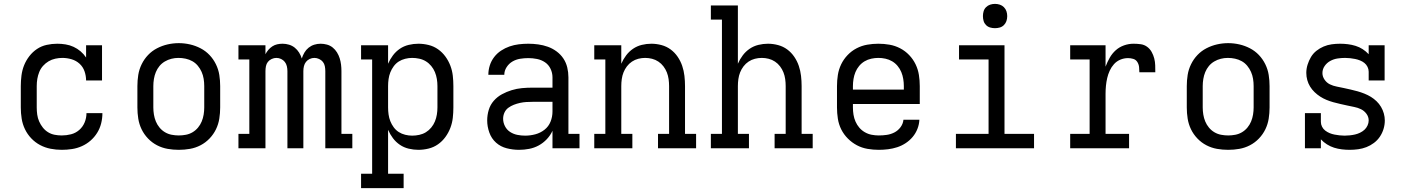

<svg xmlns="http://www.w3.org/2000/svg" viewBox="-20 -763 7240 988"><path d="M298 8Q269 8 240.5 2.5Q212 -3 186.5 -16.5Q161 -30 141 -51Q121 -72 108.5 -98Q96 -124 91.5 -152.5Q87 -181 87 -210V-320Q87 -347 90.5 -374.5Q94 -402 104 -427Q114 -452 131 -474Q148 -496 170.5 -511Q193 -526 220 -532Q247 -538 275 -538Q296 -538 317.5 -534.5Q339 -531 358.5 -522Q378 -513 394.5 -499Q411 -485 423 -467V-530H505V-349H423Q423 -373 415 -396Q407 -419 389.5 -435Q372 -451 348.5 -458Q325 -465 301 -465Q283 -465 264.5 -461Q246 -457 230 -447.5Q214 -438 201.5 -424Q189 -410 182 -392.5Q175 -375 172 -357Q169 -339 169 -320V-210Q169 -192 171.5 -173.5Q174 -155 181.5 -138Q189 -121 200.5 -106.5Q212 -92 227.5 -82.5Q243 -73 261 -69.5Q279 -66 298 -66Q322 -66 345.5 -72Q369 -78 387.5 -94Q406 -110 415.5 -133Q425 -156 425 -181Q425 -181 425 -181Q425 -181 425 -181H507Q507 -181 507 -181Q507 -181 507 -181Q507 -154 500.5 -128Q494 -102 480 -79.5Q466 -57 446 -39.5Q426 -22 401.5 -11Q377 0 350.5 4Q324 8 298 8Z M900 8Q871 8 842.5 3Q814 -2 788 -15.5Q762 -29 741.5 -50.5Q721 -72 708.5 -98Q696 -124 691.5 -152.5Q687 -181 687 -210V-320Q687 -349 691.5 -377.5Q696 -406 709 -432.5Q722 -459 742 -480Q762 -501 788 -514.5Q814 -528 842.5 -534.5Q871 -541 900 -541Q929 -541 957.5 -534.5Q986 -528 1012 -514.5Q1038 -501 1058 -480Q1078 -459 1091 -432.5Q1104 -406 1108.5 -377.5Q1113 -349 1113 -320V-210Q1113 -181 1108.5 -152.5Q1104 -124 1091.5 -98Q1079 -72 1058.5 -50.5Q1038 -29 1012 -15.5Q986 -2 957.5 3Q929 8 900 8ZM900 -66Q918 -66 936.5 -69.5Q955 -73 971 -82.5Q987 -92 999 -106.5Q1011 -121 1018 -138Q1025 -155 1028 -173.5Q1031 -192 1031 -210V-320Q1031 -339 1028 -357.5Q1025 -376 1017.5 -393Q1010 -410 998 -424.5Q986 -439 970 -448Q954 -457 935.5 -461Q917 -465 898 -465Q880 -465 862 -460.5Q844 -456 828 -446.5Q812 -437 800.5 -423Q789 -409 782 -392Q775 -375 772 -356.5Q769 -338 769 -320V-210Q769 -192 772 -173.5Q775 -155 782 -138Q789 -121 801 -106.5Q813 -92 829 -82.5Q845 -73 863.5 -69.5Q882 -66 900 -66Z M1207 0V-74H1263V-457H1207V-530H1346V-484Q1352 -496 1361 -506.5Q1370 -517 1381.5 -524.5Q1393 -532 1406.5 -535Q1420 -538 1434 -538Q1434 -538 1434 -538Q1434 -538 1434 -538Q1451 -538 1467.5 -533Q1484 -528 1497 -517.5Q1510 -507 1519 -492.5Q1528 -478 1533 -462Q1538 -478 1546.5 -492.5Q1555 -507 1568 -517.5Q1581 -528 1597 -533Q1613 -538 1630 -538Q1630 -538 1630 -538Q1630 -538 1630 -538Q1646 -538 1662.5 -533.5Q1679 -529 1692 -518.5Q1705 -508 1714 -493.5Q1723 -479 1728 -463Q1733 -447 1735 -430.5Q1737 -414 1737 -397V-74H1793V0H1654V-397Q1654 -410 1651.5 -422.5Q1649 -435 1641.5 -444.5Q1634 -454 1622 -459.5Q1610 -465 1598 -465Q1585 -465 1573.5 -459.5Q1562 -454 1554.5 -444.5Q1547 -435 1544 -422.5Q1541 -410 1541 -397V0H1459V-397Q1459 -410 1456 -422.5Q1453 -435 1445.5 -444.5Q1438 -454 1426.5 -459.5Q1415 -465 1402 -465Q1390 -465 1378 -459.5Q1366 -454 1358.5 -444.5Q1351 -435 1348.5 -422.5Q1346 -410 1346 -397V0Z M1838 205V131H1895V-457H1838V-530H1977V-435Q1987 -458 2002 -478Q2017 -498 2037.5 -512Q2058 -526 2083 -532Q2108 -538 2133 -538Q2159 -538 2185.5 -531.5Q2212 -525 2234 -509.5Q2256 -494 2272 -472Q2288 -450 2297.5 -425Q2307 -400 2310 -373.5Q2313 -347 2313 -320V-210Q2313 -183 2310 -156.5Q2307 -130 2297.5 -105Q2288 -80 2272 -58Q2256 -36 2234 -20.5Q2212 -5 2185.5 1.5Q2159 8 2133 8Q2108 8 2083 2Q2058 -4 2037.5 -18Q2017 -32 2002 -52Q1987 -72 1977 -95V131H2057V205ZM2101 -65Q2119 -65 2137.5 -69Q2156 -73 2171.5 -82.5Q2187 -92 2199 -106.5Q2211 -121 2218 -138Q2225 -155 2228 -173.5Q2231 -192 2231 -210V-320Q2231 -338 2228 -356.5Q2225 -375 2218 -392Q2211 -409 2199 -423.5Q2187 -438 2171.5 -447.5Q2156 -457 2137.5 -461Q2119 -465 2101 -465Q2083 -465 2065 -460.5Q2047 -456 2032 -446.5Q2017 -437 2006 -422Q1995 -407 1988.5 -390.5Q1982 -374 1979.5 -356Q1977 -338 1977 -320V-210Q1977 -192 1979.5 -174Q1982 -156 1988.5 -139.5Q1995 -123 2006 -108Q2017 -93 2032 -83.5Q2047 -74 2065 -69.5Q2083 -65 2101 -65Z M2651 8Q2619 8 2587.5 0Q2556 -8 2532.5 -29Q2509 -50 2498 -81Q2487 -112 2487 -143Q2487 -171 2495 -197.5Q2503 -224 2521 -244.5Q2539 -265 2563 -278Q2587 -291 2613 -299Q2639 -307 2666 -309.5Q2693 -312 2721 -312H2823V-365Q2823 -388 2813 -409Q2803 -430 2784.5 -442.5Q2766 -455 2743.5 -459.5Q2721 -464 2699 -464Q2677 -464 2656 -460.5Q2635 -457 2617 -446.5Q2599 -436 2587 -417.5Q2575 -399 2575 -378Q2575 -378 2575 -378Q2575 -378 2575 -378H2493Q2493 -378 2493 -378.5Q2493 -379 2493 -379Q2493 -403 2500.5 -426.5Q2508 -450 2523 -469.5Q2538 -489 2558.5 -502.5Q2579 -516 2602 -524Q2625 -532 2649.5 -535Q2674 -538 2699 -538Q2724 -538 2749.5 -534.5Q2775 -531 2799 -522.5Q2823 -514 2844 -498.5Q2865 -483 2879 -462Q2893 -441 2899 -416Q2905 -391 2905 -365V-74H2962V0H2823V-90Q2812 -66 2793.5 -46.5Q2775 -27 2752 -14.5Q2729 -2 2703 3Q2677 8 2651 8ZM2682 -65Q2709 -65 2735 -72Q2761 -79 2782 -95.5Q2803 -112 2813 -137Q2823 -162 2823 -189V-239H2721Q2704 -239 2688 -238Q2672 -237 2656 -233.5Q2640 -230 2624.5 -224Q2609 -218 2596 -208.5Q2583 -199 2576 -184Q2569 -169 2569 -152Q2569 -132 2578.5 -113.5Q2588 -95 2605 -84Q2622 -73 2642 -69Q2662 -65 2682 -65Z M3038 0V-74H3095V-457H3038V-530H3177V-435Q3187 -458 3202 -478Q3217 -498 3237.5 -512Q3258 -526 3282.5 -532Q3307 -538 3332 -538Q3358 -538 3384 -531Q3410 -524 3431 -508.5Q3452 -493 3467 -471Q3482 -449 3490.5 -424Q3499 -399 3502 -372.5Q3505 -346 3505 -320V-74H3562V0H3366V-74H3423V-320Q3423 -338 3420.5 -356Q3418 -374 3411.5 -390.5Q3405 -407 3394 -421.5Q3383 -436 3368 -446Q3353 -456 3335.5 -460.5Q3318 -465 3300 -465Q3282 -465 3264.5 -460.5Q3247 -456 3232 -446Q3217 -436 3206 -421.5Q3195 -407 3188.5 -390.5Q3182 -374 3179.5 -356Q3177 -338 3177 -320V-74H3234V0Z M3638 0V-74H3695V-662H3638V-735H3777V-435Q3787 -458 3802 -478Q3817 -498 3837.5 -512Q3858 -526 3882.5 -532Q3907 -538 3932 -538Q3958 -538 3984 -531Q4010 -524 4031 -508.5Q4052 -493 4067 -471Q4082 -449 4090.5 -424Q4099 -399 4102 -372.5Q4105 -346 4105 -320V-74H4162V0H3966V-74H4023V-320Q4023 -338 4020.5 -356Q4018 -374 4011.5 -390.5Q4005 -407 3994 -421.5Q3983 -436 3968 -446Q3953 -456 3935.5 -460.5Q3918 -465 3900 -465Q3882 -465 3864.5 -460.5Q3847 -456 3832 -446Q3817 -436 3806 -421.5Q3795 -407 3788.5 -390.5Q3782 -374 3779.5 -356Q3777 -338 3777 -320V-74H3834V0Z M4502 8Q4473 8 4444 3Q4415 -2 4389.5 -15.5Q4364 -29 4343 -50Q4322 -71 4309 -97Q4296 -123 4291.5 -152Q4287 -181 4287 -210V-320Q4287 -349 4291.5 -377.5Q4296 -406 4308.5 -432Q4321 -458 4341.5 -479.5Q4362 -501 4388 -514.5Q4414 -528 4442.5 -533Q4471 -538 4500 -538Q4529 -538 4557.5 -533Q4586 -528 4612 -514.5Q4638 -501 4658.5 -479.5Q4679 -458 4691.5 -432Q4704 -406 4708.5 -377.5Q4713 -349 4713 -320V-228H4369V-210Q4369 -191 4372 -172.5Q4375 -154 4382.5 -137Q4390 -120 4402 -106Q4414 -92 4430.5 -82.5Q4447 -73 4465.5 -69.5Q4484 -66 4502 -66Q4523 -66 4543.5 -69Q4564 -72 4582.5 -81.5Q4601 -91 4614 -108.5Q4627 -126 4629 -147H4711Q4710 -123 4701 -100Q4692 -77 4676.5 -58.5Q4661 -40 4640.5 -26.5Q4620 -13 4597 -5.5Q4574 2 4550 5Q4526 8 4502 8ZM4631 -302V-320Q4631 -338 4628 -356.5Q4625 -375 4618 -392Q4611 -409 4599 -423.5Q4587 -438 4571 -447.5Q4555 -457 4536.5 -461Q4518 -465 4500 -465Q4482 -465 4463.5 -461Q4445 -457 4429 -447.5Q4413 -438 4401 -423.5Q4389 -409 4382 -392Q4375 -375 4372 -356.5Q4369 -338 4369 -320V-302Z M4899 0V-74H5067V-457H4915V-530H5149V-74H5301V0ZM5100 -618Q5087 -618 5075 -621.5Q5063 -625 5054 -634Q5045 -643 5041.5 -655Q5038 -667 5038 -680Q5038 -693 5041.5 -705Q5045 -717 5054 -726Q5063 -735 5075 -739Q5087 -743 5100 -743Q5113 -743 5125 -739Q5137 -735 5146 -726Q5155 -717 5159 -705Q5163 -693 5163 -680Q5163 -667 5159 -655Q5155 -643 5146 -634Q5137 -625 5125 -621.5Q5113 -618 5100 -618Z M5487 0V-74H5587V-457H5487V-530H5669V-420Q5678 -444 5690.5 -466Q5703 -488 5721.5 -504.5Q5740 -521 5764 -529.5Q5788 -538 5813 -538Q5832 -538 5850 -535.5Q5868 -533 5882.5 -522.5Q5897 -512 5906 -496Q5915 -480 5919.5 -462.5Q5924 -445 5924.5 -427Q5925 -409 5925 -391H5843Q5843 -404 5841.5 -418Q5840 -432 5832.5 -444Q5825 -456 5811.5 -460Q5798 -464 5785 -464Q5764 -464 5745 -456Q5726 -448 5712.5 -433Q5699 -418 5690.5 -399.5Q5682 -381 5677.5 -361.5Q5673 -342 5671 -321.5Q5669 -301 5669 -281V-74H5790V0Z M6300 8Q6271 8 6242.5 3Q6214 -2 6188 -15.5Q6162 -29 6141.5 -50.5Q6121 -72 6108.5 -98Q6096 -124 6091.5 -152.5Q6087 -181 6087 -210V-320Q6087 -349 6091.5 -377.5Q6096 -406 6109 -432.5Q6122 -459 6142 -480Q6162 -501 6188 -514.5Q6214 -528 6242.5 -534.5Q6271 -541 6300 -541Q6329 -541 6357.5 -534.5Q6386 -528 6412 -514.5Q6438 -501 6458 -480Q6478 -459 6491 -432.5Q6504 -406 6508.5 -377.5Q6513 -349 6513 -320V-210Q6513 -181 6508.5 -152.5Q6504 -124 6491.5 -98Q6479 -72 6458.5 -50.5Q6438 -29 6412 -15.5Q6386 -2 6357.5 3Q6329 8 6300 8ZM6300 -66Q6318 -66 6336.5 -69.5Q6355 -73 6371 -82.5Q6387 -92 6399 -106.5Q6411 -121 6418 -138Q6425 -155 6428 -173.5Q6431 -192 6431 -210V-320Q6431 -339 6428 -357.5Q6425 -376 6417.5 -393Q6410 -410 6398 -424.5Q6386 -439 6370 -448Q6354 -457 6335.5 -461Q6317 -465 6298 -465Q6280 -465 6262 -460.5Q6244 -456 6228 -446.5Q6212 -437 6200.5 -423Q6189 -409 6182 -392Q6175 -375 6172 -356.5Q6169 -338 6169 -320V-210Q6169 -192 6172 -173.5Q6175 -155 6182 -138Q6189 -121 6201 -106.5Q6213 -92 6229 -82.5Q6245 -73 6263.5 -69.5Q6282 -66 6300 -66Z M6925 8Q6905 8 6884.5 5.5Q6864 3 6845 -3Q6826 -9 6808.5 -20Q6791 -31 6777 -46V0H6695V-181H6777V-136Q6777 -123 6783 -111Q6789 -99 6799.5 -91Q6810 -83 6822 -78Q6834 -73 6847 -70.5Q6860 -68 6873 -66.5Q6886 -65 6899 -65Q6912 -65 6926 -66.5Q6940 -68 6953 -71Q6966 -74 6978.5 -80Q6991 -86 7001 -95Q7011 -104 7017 -117Q7023 -130 7023 -143Q7023 -162 7011.5 -177.5Q7000 -193 6983.5 -201Q6967 -209 6949 -212.5Q6931 -216 6913 -220Q6895 -224 6877 -228Q6859 -232 6841 -237Q6823 -242 6806 -249Q6789 -256 6773.5 -266Q6758 -276 6744.5 -289Q6731 -302 6721.5 -317.5Q6712 -333 6707 -351Q6702 -369 6702 -388Q6702 -409 6708.5 -430Q6715 -451 6726 -469.5Q6737 -488 6754 -501.5Q6771 -515 6791 -523.5Q6811 -532 6832.5 -535Q6854 -538 6876 -538Q6896 -538 6916 -535.5Q6936 -533 6955.5 -527Q6975 -521 6992 -510Q7009 -499 7023 -484V-530H7105V-349H7023V-394Q7023 -407 7017 -419Q7011 -431 7001 -439Q6991 -447 6978.5 -452Q6966 -457 6953.5 -459.5Q6941 -462 6928 -463.5Q6915 -465 6902 -465Q6882 -465 6862.5 -462Q6843 -459 6825.5 -449.5Q6808 -440 6796.5 -423.5Q6785 -407 6785 -387Q6785 -369 6796 -353Q6807 -337 6823.5 -329Q6840 -321 6858.5 -317.5Q6877 -314 6895 -310Q6913 -306 6931 -302Q6949 -298 6966.5 -293Q6984 -288 7001.5 -281Q7019 -274 7034.5 -264.5Q7050 -255 7063.5 -242Q7077 -229 7086.5 -213Q7096 -197 7101 -179Q7106 -161 7106 -143Q7106 -121 7099.5 -99.5Q7093 -78 7080.5 -59.5Q7068 -41 7050 -27.5Q7032 -14 7011.5 -6Q6991 2 6969 5Q6947 8 6925 8Z"/></svg>

Font: Iosevka Curly Slab Extended
Style: Regular
Weight: 400
Width: 7
Monospace: yes
Designer: Belleve Invis
Foundry: Belleve Invis
Version: Version 11.1.0; ttfautohint (v1.8.3)